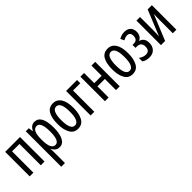

<svg xmlns="http://www.w3.org/2000/svg" viewBox="182 -1641 2974 2974"><g transform="rotate(-45 1669.5 -153.5)"><path d="M388 -537V0H306V-467H144V0H63V-537Z M690 -477Q779 -477 779 -268Q779 -61 691 -61Q595 -61 595 -265V-285Q595 -477 690 -477ZM709 -547Q637 -547 595 -464H591L580 -537H514V240H595V0Q595 -30 592 -72H595Q634 10 714 10Q785 10 823.5 -63Q862 -136 862 -269Q862 -547 709 -547Z M1294 -269Q1294 -406 1247.5 -476.5Q1201 -547 1118 -547Q1027 -547 984 -474.5Q941 -402 941 -269Q941 -143 984.5 -66.5Q1028 10 1116 10Q1208 10 1251 -67Q1294 -144 1294 -269ZM1024 -269Q1024 -476 1118 -476Q1212 -476 1212 -269Q1212 -61 1118 -61Q1024 -61 1024 -269Z M1637 -537V-466H1478V0H1397V-537Z M1791 -537V-314H1953V-537H2035V0H1953V-244H1791V0H1710V-537Z M2491 -269Q2491 -406 2444.5 -476.5Q2398 -547 2315 -547Q2224 -547 2181 -474.5Q2138 -402 2138 -269Q2138 -143 2181.5 -66.5Q2225 10 2313 10Q2405 10 2448 -67Q2491 -144 2491 -269ZM2221 -269Q2221 -476 2315 -476Q2409 -476 2409 -269Q2409 -61 2315 -61Q2221 -61 2221 -269Z M2682 -547Q2618 -547 2561 -513L2591 -452Q2633 -479 2672 -479Q2740 -479 2740 -403Q2740 -314 2659 -314H2629V-249H2662Q2709 -249 2731.5 -223Q2754 -197 2754 -156Q2754 -60 2671 -60Q2637 -60 2608.5 -72Q2580 -84 2556 -102V-26Q2605 10 2680 10Q2753 10 2795 -34.5Q2837 -79 2837 -151Q2837 -259 2747 -284V-288Q2779 -300 2799.5 -333.5Q2820 -367 2820 -409Q2820 -474 2783.5 -510.5Q2747 -547 2682 -547Z M3017 -537H2938V0H3029L3202 -421Q3200 -389 3199 -356.5Q3198 -324 3198 -293V0H3276V-537H3184L3012 -116Q3014 -150 3015.5 -178.5Q3017 -207 3017 -237Z"/></g></svg>

Font: Noto Sans Display Condensed
Style: Regular
Weight: 400
Width: 3
Designer: Monotype Design Team
Foundry: Monotype Imaging Inc.
Version: Version 1.900